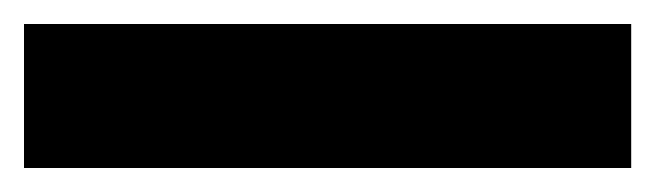

<svg xmlns="http://www.w3.org/2000/svg" viewBox="-23 -900 546 160"><path d="M503 -760H-3V-880H503Z"/></svg>

Font: Noto Sans Syriac Eastern Black
Style: Regular
Weight: 900
Designer: Patrick Giasson and the Monotype Design Team
Foundry: Monotype Imaging Inc.
Version: Version 3.001; ttfautohint (v1.8.4.7-5d5b)